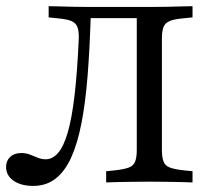

<svg xmlns="http://www.w3.org/2000/svg" viewBox="-35 -591 693 622"><path d="M408.1 -201.6V-539.5L416.9 -532.3H250L258.9 -537.9Q255.6 -432.3 248.8 -345.6Q241.9 -258.9 229 -192.3Q216.1 -125.8 195.6 -80.6Q175 -35.5 144.8 -12.1Q114.5 11.3 72.6 11.3Q33.1 11.3 8.9 -5.6Q-15.3 -22.6 -15.3 -50Q-15.3 -70.2 -2 -82.7Q11.3 -95.2 33.9 -95.2Q50 -95.2 62.9 -89.9Q75.8 -84.7 87.9 -79.8Q100 -75 112.9 -75Q135.5 -75 153.2 -95.6Q171 -116.1 184.3 -161.3Q197.6 -206.5 206.5 -281.5Q215.3 -356.5 220.2 -465.3Q221 -490.3 215.7 -503.6Q210.5 -516.9 196 -523Q181.5 -529 153.2 -531.5L122.6 -534.7V-571Q137.1 -571 158.9 -570.2Q180.6 -569.4 205.2 -569Q229.8 -568.5 253.2 -568.5H261.3H449.2H457.3Q481.5 -568.5 505.6 -569Q529.8 -569.4 551.6 -570.2Q573.4 -571 588.7 -571V-534.7L557.3 -531.5Q529.8 -529 514.9 -523Q500 -516.9 494.8 -503.6Q489.5 -490.3 489.5 -465.3V-201.6ZM440.3 -2.4Q416.9 -2.4 392.3 -2Q367.7 -1.6 346 -1.2Q324.2 -0.8 308.9 0V-36.3L340.3 -39.5Q367.7 -42.7 382.7 -48.4Q397.6 -54 402.8 -67.7Q408.1 -81.5 408.1 -105.6V-201.6H489.5V-105.6Q489.5 -81.5 494.8 -67.7Q500 -54 514.9 -48.4Q529.8 -42.7 557.3 -39.5L588.7 -36.3V0Q573.4 -0.8 551.6 -1.2Q529.8 -1.6 505.6 -2Q481.5 -2.4 457.3 -2.4H449.2Z"/></svg>

Font: Playfair 9pt
Style: Regular
Weight: 400
Designer: Claus Eggers Sørensen
Foundry: Claus Eggers Sørensen
Version: Version 2.203